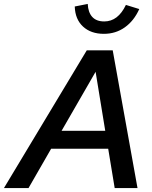

<svg xmlns="http://www.w3.org/2000/svg" viewBox="-72 -956 775 976"><path d="M0 0ZM-52 0 369 -700H501L627 0H511L478 -200H188L73 0ZM241 -291H463L414 -591ZM458 -847Q528 -847 568 -931Q585 -926 602 -920.5Q619 -915 636 -910Q609 -850 562.5 -817Q516 -784 456 -784Q390 -784 350 -821Q310 -858 308 -923Q325 -926 341 -929.5Q357 -933 374 -936Q376 -893 397 -870Q418 -847 458 -847Z"/></svg>

Font: Rosa Sans Medium
Style: Italic
Weight: 500
Italic angle: -12°
Designer: Pentagram / MCKL
Foundry: Pentagram / MCKL
Version: Version 1.005;September 16, 2019;FontCreator 11.5.0.2425 64-